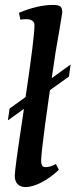

<svg xmlns="http://www.w3.org/2000/svg" viewBox="-20 -750 307 780"><path d="M40 -36Q40 -63 73 -279L86 -370Q120 -599 120 -648Q120 -660 111 -666Q102 -672 87 -672Q72 -672 63 -670L57 -698Q133 -730 196 -730Q214 -730 223.5 -725Q233 -720 233 -699Q224 -642 206 -539Q150 -170 147 -98Q147 -86 150.5 -78.5Q154 -71 166 -71Q173 -71 184.5 -74Q196 -77 207 -84L219 -60Q184 -27 147.5 -8.5Q111 10 84 10Q64 10 52 -1.5Q40 -13 40 -36ZM267 -488 260 -439 12 -261 19 -309Z"/></svg>

Font: Unna Medium
Style: Italic
Weight: 500
Italic angle: -8.05°
Designer: Jorge de Buen Unna
Foundry: Omnibus-Type
Version: Version 2.008